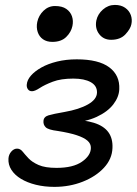

<svg xmlns="http://www.w3.org/2000/svg" viewBox="-20 -743 550 772"><path d="M198.6 8.4Q158.6 8.4 124.2 -0.1Q89.8 -8.6 64.6 -23.8Q39.4 -39 25.9 -60Q12.4 -81 14 -105.4Q15 -121.6 25.4 -133.5Q35.8 -145.4 48.6 -145.4Q61.4 -145.4 70.7 -133.8Q80 -122.2 94.4 -106.7Q108.8 -91.2 135.1 -79.6Q161.4 -68 207.2 -68Q273.8 -68 309.4 -92.7Q345 -117.4 345.4 -148Q345.8 -165.2 331.6 -177.5Q317.4 -189.8 288.2 -199.4Q259 -209 212.4 -216.4Q174 -221 163.7 -231.4Q153.4 -241.8 154.8 -256.6Q155.8 -273.4 174.9 -279.2Q194 -285 239.4 -292.8Q298 -303 333.7 -323.2Q369.4 -343.4 370 -370.8Q370.6 -398.2 344.9 -412.6Q319.2 -427 274.8 -427Q225 -427 192.2 -414.5Q159.4 -402 139.8 -389.1Q120.2 -376.2 108.8 -376.2Q97.8 -376.2 92.2 -384.2Q86.6 -392.2 87.6 -402.8Q89 -421.4 104.5 -439.1Q120 -456.8 146.6 -471.7Q173.2 -486.6 209.4 -495.5Q245.6 -504.4 288.6 -504.4Q376.6 -504.4 419.5 -472.2Q462.4 -440 459.6 -384.2Q458.4 -353 435.6 -323.3Q412.8 -293.6 368.7 -273.1Q324.6 -252.6 257.2 -247.4L256.4 -262Q318 -261.6 357.6 -249.2Q397.2 -236.8 415.6 -211.6Q434 -186.4 432.2 -147.8Q430.6 -103.8 398.1 -68.6Q365.6 -33.4 312.8 -12.5Q260 8.4 198.6 8.4ZM426.8 -583Q396.2 -583 378.7 -606Q361.2 -629 367.4 -660.8Q372.8 -686.2 393.9 -704.7Q415 -723.2 442 -723.2Q466.8 -723.2 483.2 -711.7Q499.6 -700.2 506 -682.4Q512.4 -664.6 508.2 -645.4Q504.6 -626.6 484.2 -604.8Q463.8 -583 426.8 -583ZM190.4 -574.6Q168 -574.6 152.9 -585.1Q137.8 -595.6 131.6 -614.2Q125.4 -632.8 129.8 -654.6Q135.4 -680.8 155 -699.8Q174.6 -718.8 201.2 -718.8Q229.8 -718.8 246.5 -707.2Q263.2 -695.6 269.4 -677.4Q275.6 -659.2 271.2 -638.4Q266 -613.6 246 -594.1Q226 -574.6 190.4 -574.6Z"/></svg>

Font: Shantell Sans Light
Style: Italic
Weight: 300
Italic angle: -11°
Designer: Stephen Nixon, Anya Danilova, Shantell Martin
Foundry: Arrow Type
Version: Version 1.008;[ac192a2d6]